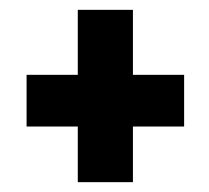

<svg xmlns="http://www.w3.org/2000/svg" viewBox="-20 -565 425 390"><path d="M250 -195V-308H354V-413H250V-545H138V-413H34V-308H138V-195Z"/></svg>

Font: Advent Pro
Style: Bold
Weight: 700
Designer: Andreas Kalpakidis
Foundry: Andreas Kalpakidis
Version: Version 2.002 2008